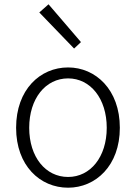

<svg xmlns="http://www.w3.org/2000/svg" viewBox="-20 -861 634 894"><path d="M297 13C425 13 538 -89 538 -266C538 -444 425 -547 297 -547C167 -547 55 -444 55 -266C55 -89 167 13 297 13ZM297 -37C192 -37 116 -130 116 -266C116 -402 192 -496 297 -496C401 -496 477 -402 477 -266C477 -130 401 -37 297 -37ZM325 -635 357 -665 206 -841 163 -803Z"/></svg>

Font: Noto Sans T Chinese Light
Style: Regular
Weight: 300
Designer: Ryoko NISHIZUKA (kana & ideographs); Paul D. Hunt (Latin, Greek & Cyrillic); Wenlong ZHANG (bopomofo); Sandoll Communica
Foundry: Adobe Systems Incorporated
Version: Version 1.000;PS 1;hotconv 1.0.78;makeotf.lib2.5.61930